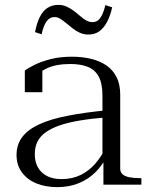

<svg xmlns="http://www.w3.org/2000/svg" viewBox="-20 -759 619 789"><path d="M421 -306V-277Q358 -272 309.5 -264Q261 -256 226 -244Q191 -232 168 -215.5Q145 -199 134 -177Q123 -155 123 -125Q123 -93 136.5 -70Q150 -47 174.5 -35Q199 -23 233 -23Q277 -23 311.5 -40Q346 -57 371 -86Q396 -115 413 -149L420 -119Q402 -81 373 -52Q344 -23 304.5 -6.5Q265 10 215 10Q168 10 130.5 -5Q93 -20 70.5 -50Q48 -80 48 -122Q48 -165 71.5 -196Q95 -227 142 -248.5Q189 -270 259 -283.5Q329 -297 421 -306ZM405 0V-105H401V-366Q401 -415 386 -443.5Q371 -472 341.5 -484Q312 -496 269 -496Q209 -496 171 -477.5Q133 -459 110 -430Q111 -442 114.5 -451.5Q118 -461 124 -468Q130 -475 138 -478.5Q146 -482 154 -482V-380H82V-469Q98 -481 125 -494Q152 -507 190 -516.5Q228 -526 276 -526Q317 -526 353 -517.5Q389 -509 416 -491Q443 -473 458.5 -443Q474 -413 474 -370V-66Q474 -51 484 -42.5Q494 -34 512 -30.5Q530 -27 553 -27H561V0ZM343 -617Q325 -617 309 -624Q293 -631 279 -642Q265 -653 252.5 -663.5Q240 -674 228 -681.5Q216 -689 204 -689Q184 -689 171 -670.5Q158 -652 151 -618L124 -627Q131 -664 143.5 -689Q156 -714 175 -726.5Q194 -739 220 -739Q238 -739 253.5 -732Q269 -725 283 -714.5Q297 -704 309.5 -693Q322 -682 334.5 -675Q347 -668 360 -668Q374 -668 383.5 -676Q393 -684 400.5 -700Q408 -716 413 -738L441 -729Q433 -693 419.5 -668Q406 -643 387.5 -630Q369 -617 343 -617Z"/></svg>

Font: Roboto Serif 120pt Expanded Light
Style: Regular
Weight: 300
Width: 7
Designer: Greg Gazdowicz
Foundry: Commercial Type
Version: Version 1.008